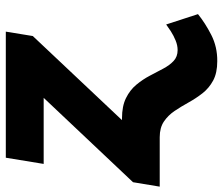

<svg xmlns="http://www.w3.org/2000/svg" viewBox="-76 -512 790 681"><g transform="rotate(-90 319.5 -171.0)"><path d="M173.8 -133.8H240.7Q284.2 -133.8 312.7 -119.6Q341.3 -105.5 360.1 -82.8Q378.9 -60.1 392.1 -34.9Q405.3 -9.8 417.2 12.7Q429.2 35.2 444.3 49.3Q459.5 63.5 482.9 63.5Q499.5 63.5 516.8 56.4Q534.2 49.3 549.3 39.6Q564.5 29.8 573.7 22.9L610.4 135.7Q579.1 161.1 536.6 182.9Q494.1 204.6 443.4 204.1Q401.9 204.1 374.8 189.5Q347.7 174.8 329.6 151.6Q311.5 128.4 297.1 102.3Q282.7 76.2 267.1 53Q251.5 29.8 229.5 14.9Q207.5 0 173.8 0H151.9ZM234.4 -133.8 212.9 0H-1.5L14.2 -94.7L313.5 -411.6H79.1L101.1 -545.9H548.3L532.7 -450.2Z"/></g></svg>

Font: Inter Tight ExtraBold
Style: Italic
Weight: 800
Italic angle: -9.39999°
Designer: Rasmus Andersson
Foundry: rsms
Version: Version 3.004